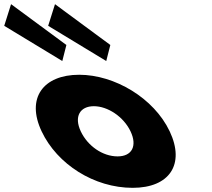

<svg xmlns="http://www.w3.org/2000/svg" viewBox="-257 -887 1020 922"><path d="M-57 -256C17.7 -98 195.1 15 380.1 15C557.1 15 632.7 -98 558 -256C482.3 -416 293.4 -528 123.4 -528C-49.6 -528 -132.7 -416 -57 -256ZM131 -256C97.4 -327 126.8 -377 193.8 -377C259.8 -377 336.4 -327 370 -256C403.1 -186 376.7 -136 307.7 -136C235.7 -136 164.1 -186 131 -256ZM61.8 -671 42.2 -594 -236.7 -763 -203.9 -867ZM272.8 -671 253.2 -594 -25.7 -763 7.1 -867Z"/></svg>

Font: Hussar
Style: BdOpOblFive
Weight: 700
Foundry: Cannot Into Space Fonts
Version: Version 2.00